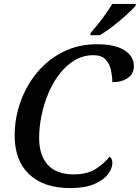

<svg xmlns="http://www.w3.org/2000/svg" viewBox="-20 -951 715 981"><path d="M339 10Q204 10 129.5 -60Q55 -130 55 -258Q55 -348 85 -431.5Q115 -515 170 -581Q225 -647 302.5 -686Q380 -725 475 -725Q567 -725 615.5 -694.5Q664 -664 664 -613Q664 -574 633 -552.5Q602 -531 554 -531Q554 -558 547.5 -590.5Q541 -623 520.5 -646Q500 -669 458 -669Q405 -669 361.5 -643Q318 -617 284 -573Q250 -529 227 -474Q204 -419 192 -360.5Q180 -302 180 -247Q180 -157 224.5 -108.5Q269 -60 356 -60Q427 -60 471 -89Q515 -118 540 -151Q554 -141 554 -118Q554 -90 531 -60Q508 -30 460.5 -10Q413 10 339 10ZM441 -771 444 -784Q471 -814 501.5 -854.5Q532 -895 554 -931H675L672 -921Q656 -902 624.5 -873.5Q593 -845 557 -817Q521 -789 489 -771Z"/></svg>

Font: Noto Serif Medium
Style: Italic
Weight: 500
Italic angle: -12°
Designer: Monotype Design Team
Foundry: Monotype Imaging Inc.
Version: Version 2.014; ttfautohint (v1.8.4.7-5d5b)